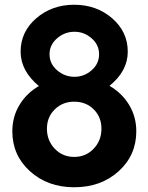

<svg xmlns="http://www.w3.org/2000/svg" viewBox="-20 -780 626 810"><path d="M442 -418Q495 -387 525 -337Q555 -287 555 -226Q555 -125 480.5 -57.5Q406 10 293 10Q181 10 106.5 -57.5Q32 -125 32 -226Q32 -287 62 -337Q92 -387 144 -417Q67 -481 67 -562Q67 -646 133 -703Q199 -760 293 -760Q387 -760 453 -703Q519 -646 519 -562Q519 -480 442 -418ZM366.5 -618.5Q335 -646 294 -646Q253 -646 221 -618.5Q189 -591 189 -551Q189 -511 221 -483.5Q253 -456 294 -456Q335 -456 366.5 -483.5Q398 -511 398 -551Q398 -591 366.5 -618.5ZM408 -237Q408 -286 375.5 -318.5Q343 -351 293 -351Q244 -351 211 -318.5Q178 -286 178 -237Q178 -187 211 -152.5Q244 -118 293 -118Q342 -118 375 -152.5Q408 -187 408 -237Z"/></svg>

Font: Oakes Grotesk Bold
Style: Italic
Weight: 700
Italic angle: -8°
Designer: Samuel Oakes
Foundry: Samuel Oakes
Version: Version 1.000;PS 001.000;hotconv 1.0.88;makeotf.lib2.5.64775